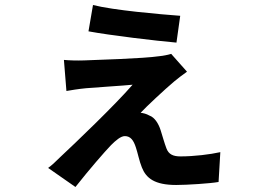

<svg xmlns="http://www.w3.org/2000/svg" viewBox="-20 -674 1040 766"><path d="M351 -654 333 -549C419 -533 603 -511 684 -504L699 -611C618 -617 433 -633 351 -654ZM726 -388 663 -459C654 -456 630 -451 617 -450C550 -440 359 -435 316 -433C288 -432 255 -433 235 -435L245 -311C263 -314 291 -319 323 -322C368 -326 470 -332 509 -336C439 -255 280 -103 219 -46C198 -25 187 -15 172 -4L281 72C337 1 397 -68 423 -95C442 -114 462 -131 478 -131C501 -131 513 -114 522 -86C529 -66 536 -30 546 -6C563 37 597 64 683 64C726 64 819 58 852 52L859 -67C819 -58 755 -50 700 -50C671 -50 653 -58 644 -82C636 -103 628 -132 621 -154C613 -180 597 -206 576 -213C564 -220 551 -223 541 -224C561 -246 639 -319 675 -349C688 -360 709 -376 726 -388Z"/></svg>

Font: Noto Sans Mono CJK HK
Style: Bold
Weight: 700
Designer: Ryoko NISHIZUKA 西塚涼子 (kana, bopomofo & ideographs); Paul D. Hunt (Latin, Greek & Cyrillic); Sandoll Communications 산돌커뮤니
Foundry: Adobe
Version: Version 2.004;hotconv 1.0.118;makeotfexe 2.5.65603